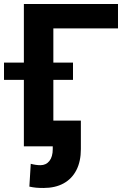

<svg xmlns="http://www.w3.org/2000/svg" viewBox="-59 -727 638 954"><path d="M527.3 -585.9H206.1V-416H303.7V-330.1H206.1V-127.9H342.8V13.7Q342.8 74.7 320.6 118.2Q298.3 161.6 256.8 184.3Q215.3 207 157.2 207Q136.2 207 120.4 205.6Q104.5 204.1 86.9 200.2L93.8 86.9Q119.6 93.8 141.6 93.8Q169.9 93.8 186.5 72.8Q203.1 51.8 203.1 13.7V0H59.6V-330.1H-39.1V-416H59.6V-707H527.3Z"/></svg>

Font: Pretendard JP
Style: Bold
Weight: 700
Designer: Base glyphs from Inter by Rasmus Andersson; Hangeul glyphs from Noto Sans CJK(Source Han Sans) by Jang Soo-young and Kan
Foundry: Kil Hyung-jin
Version: Version 1.309